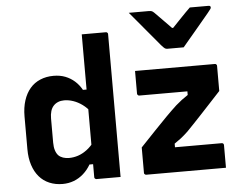

<svg xmlns="http://www.w3.org/2000/svg" viewBox="-57 -910 1263 990"><g transform="rotate(-5 575.0 -415.0)"><path d="M228.8 -549.7Q262.8 -549.7 289.8 -539.2Q316.8 -528.7 338 -509.9Q359.2 -491.1 374.2 -464.3H408V-344.9Q388.4 -370.2 366.1 -386.4Q343.8 -402.6 319.8 -410.8Q295.8 -419 272.8 -419Q255.5 -419 241.4 -413.3Q227.3 -407.6 217.3 -396.6Q207.3 -385.7 202.4 -369.3Q197.5 -352.8 197.5 -331.5V-206.7Q197.5 -183 203 -166.3Q208.4 -149.5 218.2 -139.4Q227.5 -130.3 241.6 -125.5Q255.7 -120.7 272.8 -120.7Q295.8 -120.7 319 -128.2Q342.1 -135.7 364.9 -152.6Q387.7 -169.5 408 -197.3V-78H374.2Q358.4 -50.6 336 -30.7Q313.6 -10.8 286.4 -0.4Q259.1 10 227.9 10Q190.6 10 159.7 -3.1Q128.8 -16.1 107.3 -41.2Q85.7 -66.3 74 -102.3Q62.2 -138.3 62.2 -184.3V-353.9Q62.2 -399.9 74 -436.4Q85.7 -472.8 107.3 -498.1Q128.9 -523.4 160.1 -536.5Q191.3 -549.7 228.8 -549.7ZM517.4 -750Q521.4 -750 523.4 -748.5Q525.4 -747 526.9 -745Q528.4 -743 528.4 -739Q528.4 -665 528.4 -589.5Q528.4 -514.1 528.4 -438.7Q528.4 -363.4 528.4 -289.2Q528.4 -215 528.4 -141.8Q528.4 -105.4 528.4 -70.1Q528.4 -34.8 528.4 0Q512.9 0 497.3 0Q481.8 0 466.2 0Q450.6 0 435.1 0Q419.5 0 404 0Q401 0 398.5 -1.5Q396 -3 394.5 -5Q393 -7 393 -11Q393 -91 393 -171Q393 -251 393 -330.5Q393 -410 393 -490Q393 -570 393 -650Q393 -674.9 393 -699.9Q393 -724.9 393 -750Q408.5 -750 424.1 -750Q439.6 -750 455.2 -750Q470.8 -750 486.3 -750Q501.9 -750 517.4 -750ZM650.3 -538H1062.5Q1066.9 -538 1068.9 -536.5Q1070.9 -535 1072.4 -533Q1073.9 -531 1073.9 -527V-397.3Q1042.3 -363.4 1016 -334.8Q989.8 -306.2 967.3 -282.4Q944.8 -258.6 926.2 -238.8Q907.7 -219 891.3 -202.5Q869.9 -182.5 853.8 -170.1Q837.7 -157.8 821.2 -146.8V-128.1H1062.9Q1067.9 -128.1 1070.9 -125.1Q1073.9 -122.1 1073.9 -117.1Q1073.9 -87.8 1073.9 -58.6Q1073.9 -29.3 1073.9 0H661.6Q658.3 0 655.8 -1.5Q653.3 -3 651.8 -5Q650.3 -7 650.3 -11V-142.1Q694.1 -188.2 728.7 -224.6Q763.2 -261 792.1 -290.1Q821 -319.2 846.7 -343Q862.1 -356.6 877.8 -368.5Q893.5 -380.4 910 -391V-409.8H661.3Q658.3 -409.8 655.8 -411.3Q653.3 -412.8 651.8 -415.3Q650.3 -417.8 650.3 -420.8Q650.3 -450.1 650.3 -479.4Q650.3 -508.7 650.3 -538ZM910.8 -637.5Q897.2 -637.5 882.8 -637.5Q868.4 -637.5 854.1 -637.5Q839.7 -637.5 825.3 -637.5Q818.6 -637.5 812.9 -641.5Q807.2 -645.5 794.9 -659.5Q787.9 -668.5 770.4 -689Q752.9 -709.5 730.5 -736.5Q708.2 -763.5 685.4 -790.5Q662.6 -817.5 644.2 -839.5Q661.6 -839.5 678.6 -839.5Q695.7 -839.5 712.7 -839.5Q729.7 -839.5 746.3 -839.5Q757.3 -839.5 762.8 -837.5Q768.3 -835.5 775.3 -828.5Q786.2 -817.7 811.8 -791.5Q837.4 -765.4 880.4 -721.3L830 -742.3H892.6L843.9 -719.6Q885.4 -762.8 911.9 -790.7Q938.4 -818.6 960.2 -839.5H1056.9Q1061.3 -839.5 1063.4 -838.5Q1065.6 -837.5 1066.7 -835.5Q1067.8 -833.5 1067.8 -830.5Q1067.8 -826.5 1064.6 -822Q1061.5 -817.5 1049.3 -802.5Q1037.9 -789.5 1019.2 -766.5Q1000.4 -743.5 979 -718.5Q957.6 -693.5 939.3 -671.5Q921 -649.5 910.8 -637.5Z"/></g></svg>

Font: Recursive Sans Linear Light
Style: Regular
Weight: 300
Version: Version 1.085